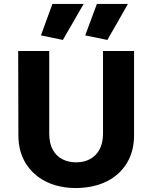

<svg xmlns="http://www.w3.org/2000/svg" viewBox="-20 -938 770 971"><path d="M229 -680H72L73 -254Q73 -173 109.5 -113Q146 -53 212 -20Q278 13 365 13Q454 12 519.5 -20.5Q585 -53 621.5 -113Q658 -173 658 -254V-680H501V-263Q501 -215 483.5 -182.5Q466 -150 435.5 -133.5Q405 -117 365 -117Q326 -117 295 -133Q264 -149 246.5 -181.5Q229 -214 229 -263ZM298 -736 403 -918H245L187 -759ZM523 -736 627 -918H470L411 -759Z"/></svg>

Font: Catamaran ExtraBold
Style: Regular
Weight: 800
Designer: Pria Ravichandran
Version: Version 2.000